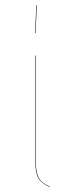

<svg xmlns="http://www.w3.org/2000/svg" viewBox="-20 -737 292 761"><path d="M122 -97Q122 -54 133.5 -32.5Q145 -11 177 2L176 4Q143 -11 131.5 -32Q120 -53 120 -97V-517H122ZM126 -717 121 -606H119L124 -717Z"/></svg>

Font: FiraGO Two
Style: Regular
Weight: 100
Designer: bBox Type
Foundry: bBox Type GmbH
Version: Version 1.001